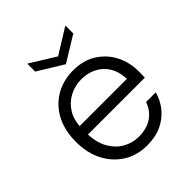

<svg xmlns="http://www.w3.org/2000/svg" viewBox="-197 -820 955 955"><g transform="rotate(-45 280.0 -343.0)"><path d="M287 12Q217 12 163.5 -21Q110 -54 79 -113Q48 -172 48 -251Q48 -331 78.5 -389.5Q109 -448 164 -480.5Q219 -513 289 -513Q362 -513 413 -480Q464 -447 490.5 -394.5Q517 -342 517 -280Q517 -270 517 -259.5Q517 -249 516 -235H102V-294H449Q446 -370 400.5 -411.5Q355 -453 286 -453Q242 -453 203 -432.5Q164 -412 140 -373Q116 -334 116 -275V-249Q116 -181 141 -136.5Q166 -92 205 -70Q244 -48 287 -48Q344 -48 381.5 -73.5Q419 -99 435 -145H503Q491 -100 462 -64.5Q433 -29 389.5 -8.5Q346 12 287 12ZM286 -560 152 -642V-698L286 -615L420 -698V-642Z"/></g></svg>

Font: DM Sans 18pt Light
Style: Regular
Weight: 300
Designer: Colophon Foundry, Jonny Pinhorn
Foundry: Colophon Foundry
Version: Version 4.004;gftools[0.9.30]